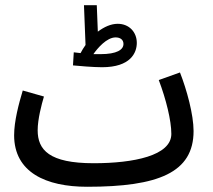

<svg xmlns="http://www.w3.org/2000/svg" viewBox="-20 -693 814 734"><path d="M370 -436C479 -436 503 -491 503 -529C503 -570 474 -602 430 -602C404 -602 378 -590 354 -572L350 -673H301L307 -521C300 -511 293 -500 288 -490C278 -491 269 -492 262 -493L259 -443C278 -441 337 -436 370 -436ZM422 -550C440 -550 452 -541 452 -525C452 -503 427 -486 364 -486C355 -486 346 -486 337 -486C353 -509 388 -550 422 -550ZM313 21C585 21 720 -33 720 -192C720 -255 694 -350 668 -416L587 -387C615 -313 635 -232 635 -181C635 -98 491 -69 338 -69C168 -69 124 -120 124 -195C124 -237 139 -294 148 -324L67 -347C52 -297 34 -230 34 -176C34 -34 156 21 313 21Z"/></svg>

Font: Noto Sans Arabic ExtCond Med
Style: Regular
Weight: 500
Width: 2
Designer: Monotype Design Team, Nadine Chahine, Nizar Qandah and Khaled Hosny
Foundry: Monotype Imaging Inc.
Version: Version 2.012